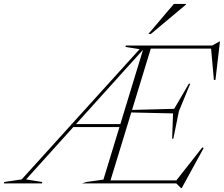

<svg xmlns="http://www.w3.org/2000/svg" viewBox="-106 -938 1145 982"><path d="M27.5 -20.5 110.5 -7 108.5 0H-86L-84.5 -7L5 -20.5L608 -686.5L535.5 -698L538 -705H670L454.5 0H313.5L335 -7L423 -19.5L630 -698L635.5 -694.5ZM820 24 795.5 0H417.5L423 -15.5H818L790.5 -8.5L929 -184.5L935.5 -180.5L823.5 24ZM254.5 -288 259.5 -303.5H528L523 -288ZM774.5 -228.5 779 -358 554.5 -363 559 -375.5 785 -381.5 860 -510H867L809 -369L780.5 -228.5ZM988 -529 973 -696 995.5 -689.5H652L657 -705H979L1016.5 -726H1019L996 -529.5ZM653 -764.5 783.5 -918H845L844.5 -914L666 -764.5Z"/></svg>

Font: Newsreader 60pt ExtraLight
Style: Italic
Weight: 250
Italic angle: -17°
Designer: Hugues Gentile
Foundry: Production Type
Version: Version 1.003